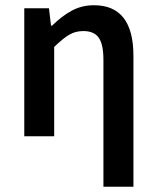

<svg xmlns="http://www.w3.org/2000/svg" viewBox="-20 -523 600 737"><path d="M377 193.8V-293Q377 -353 358.9 -378.4Q340.8 -403.8 299.8 -403.8Q269.5 -403.8 245.6 -389.6Q221.7 -375.5 188 -342.8V0H73.2V-491.2H168L175.8 -424.8H180.2Q217.8 -461.9 256.1 -482.4Q294.4 -502.9 340.8 -502.9Q492.2 -502.9 492.2 -308.1V193.8Z"/></svg>

Font: Source Sans 3 Semibold
Style: Regular
Weight: 600
Designer: Paul D. Hunt
Foundry: Adobe
Version: Version 3.052;hotconv 1.1.0;makeotfexe 2.6.0